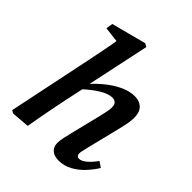

<svg xmlns="http://www.w3.org/2000/svg" viewBox="-207 -853 990 990"><g transform="rotate(45 288.0 -358.0)"><path d="M50 8 34 -1 128 -453Q139 -506 149 -557Q159 -608 167 -661L205 -628L79 -643L85 -680L275 -730L293 -720L218 -367V-353L189 -217Q181 -178 174 -142Q167 -106 160.5 -71Q154 -36 148 0ZM387 14Q354 14 336 -2Q318 -18 318 -45Q318 -65 323 -86Q328 -107 334 -134L373 -292Q379 -317 383.5 -338Q388 -359 388 -373Q388 -394 379 -403Q370 -412 354 -412Q336 -412 313.5 -402.5Q291 -393 263 -373Q235 -353 201 -322L198 -367H210Q244 -406 281.5 -435.5Q319 -465 357 -482Q395 -499 430 -499Q466 -499 486.5 -478.5Q507 -458 507 -419Q507 -396 502.5 -372.5Q498 -349 492 -325L447 -143Q443 -124 439.5 -110.5Q436 -97 436 -88Q436 -78 441 -72.5Q446 -67 455 -67Q471 -67 492 -83.5Q513 -100 538 -134L568 -113Q549 -82 521.5 -52.5Q494 -23 460 -4.5Q426 14 387 14Z"/></g></svg>

Font: Source Serif 4 18pt SemiBold
Style: Italic
Weight: 600
Italic angle: -12°
Designer: Frank Grießhammer
Foundry: Adobe Systems Incorporated
Version: Version 4.004;hotconv 1.0.116;makeotfexe 2.5.65601